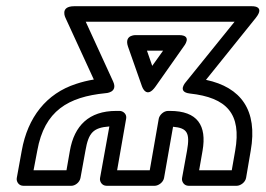

<svg xmlns="http://www.w3.org/2000/svg" viewBox="-20 -573 855 618"><path d="M632 -88C646 -169 616 -216 527 -216H521C506 -216 493 -202 491 -191L462 -25H357L386 -191C389 -206 376 -216 365 -216H354C266 -216 219 -168 205 -88L194 -25H88L100 -88C123 -217 200 -261 319 -273C319 -273 361 -274 344 -311L256 -503H735L579 -310C579 -310 548 -277 591 -272C710 -259 758 -207 737 -88L726 -25H621ZM582 -88 566 0C564 11 572 25 587 25H742C753 25 769 15 772 0L787 -88C810 -218 756 -292 643 -316L803 -515C836 -556 789 -553 789 -553H219C171 -553 191 -515 191 -515L282 -317C263 -314 243 -309 225 -303C129 -272 69 -195 50 -88L34 0C32 11 40 25 55 25H210C221 25 236 15 239 0L255 -88C265 -146 280 -162 332 -166L302 0C300 11 308 25 323 25H478C489 25 505 15 508 0L537 -165C583 -161 592 -145 582 -88ZM481 -295 571 -423C571 -423 602 -460 556 -460H421C421 -460 378 -464 392 -423L437 -295C437 -295 451 -252 481 -295ZM470 -361 453 -410H505Z"/></svg>

Font: Asimov
Style: WidOuIt
Weight: 500
Designer: Google
Version: Version 2.000980; 2014